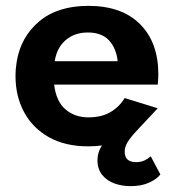

<svg xmlns="http://www.w3.org/2000/svg" viewBox="-20 -490 595 656"><path d="M495 44 528 106Q517 121 490.5 133.5Q464 146 426 146Q397 146 371.5 137Q346 128 329.5 108Q313 88 313 57Q313 31 328 7Q306 10 281 10Q203 10 147.5 -21Q92 -52 62.5 -106.5Q33 -161 33 -230Q33 -243 34 -255Q35 -267 37 -279Q51 -364 114 -417Q177 -470 282 -470Q396 -470 458.5 -407.5Q521 -345 521 -236Q521 -230 520.5 -221Q520 -212 519 -201H165Q172 -143 204 -116Q236 -89 282 -89Q326 -89 356.5 -106.5Q387 -124 406 -155L519 -120L516 -117Q474 -72 450 -46.5Q426 -21 416 -4.5Q406 12 406 28Q406 64 445 64Q461 64 473 58.5Q485 53 495 44ZM280 -379Q235 -379 204.5 -353Q174 -327 167 -281H382Q377 -326 352 -352.5Q327 -379 280 -379Z"/></svg>

Font: Von Semi
Style: Regular
Weight: 600
Version: Version 4.000; ttfautohint (v1.8.4.7-5d5b)